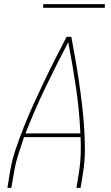

<svg xmlns="http://www.w3.org/2000/svg" viewBox="-20 -914 540 934"><path d="M16 0 28 -74Q37 -131 56 -187.5Q75 -244 97 -299Q119 -354 144 -409Q169 -464 195 -518.5Q221 -573 248.5 -627Q276 -681 304 -735H327Q337 -681 346.5 -627Q356 -573 364 -518.5Q372 -464 378.5 -409.5Q385 -355 389 -299Q393 -243 393 -186.5Q393 -130 384 -74L372 0H352L364 -74Q371 -117 372.5 -160.5Q374 -204 372 -247H97Q82 -204 68.5 -161Q55 -118 48 -74L35 0ZM371 -265Q366 -378 349.5 -489Q333 -600 312 -709Q255 -600 201.5 -489Q148 -378 104 -265ZM190 -876V-894H490V-876Z"/></svg>

Font: Iosevka Curly Thin Oblique
Style: Regular
Weight: 100
Italic angle: -9°
Monospace: yes
Designer: Belleve Invis
Foundry: Belleve Invis
Version: Version 11.1.0; ttfautohint (v1.8.3)